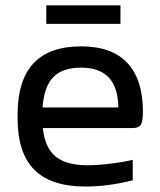

<svg xmlns="http://www.w3.org/2000/svg" viewBox="-20 -680 592 709"><path d="M507.8 -268.1Q507.8 -232.4 500 -219.7Q492.2 -207 467.8 -207H138.2Q145.5 -135.3 184.8 -102.5Q224.1 -69.8 303.2 -69.8Q339.4 -69.8 387.9 -75.7Q436.5 -81.5 470.2 -89.8V-14.2Q379.4 8.8 295.9 8.8Q168 8.8 106.4 -53.5Q44.9 -115.7 44.9 -244.1V-255.9Q44.9 -382.8 103.3 -445.8Q161.6 -508.8 279.8 -508.8Q393.6 -508.8 450.7 -447Q507.8 -385.3 507.8 -268.1ZM137.2 -283.2H417Q415.5 -430.2 279.8 -430.2Q210.4 -430.2 176.5 -395Q142.6 -359.9 137.2 -283.2ZM150.9 -591.8V-660.2H424.8V-591.8Z"/></svg>

Font: LT Wave Text
Style: Regular
Weight: 400
Designer: Daniel Lyons
Version: Version 2.5 (Glyphs App)